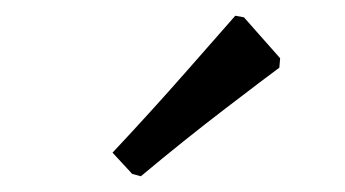

<svg xmlns="http://www.w3.org/2000/svg" viewBox="-20 -745 438 244"><path d="M148 -524 123 -551Q170 -601 217.5 -655Q265 -709 279 -725L290 -723L336 -671L335 -659Q320 -648 267 -607.5Q214 -567 159 -521Z"/></svg>

Font: Alegreya Medium
Style: Regular
Weight: 500
Designer: Juan Pablo del Peral
Foundry: Huerta Tipografica
Version: Version 2.007; ttfautohint (v1.6)